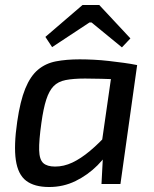

<svg xmlns="http://www.w3.org/2000/svg" viewBox="-20 -738 617 770"><path d="M300 -500Q326 -500 356 -498.5Q386 -497 416.5 -493.5Q447 -490 476.5 -486Q506 -482 530 -477L480 -419Q428 -421 386.5 -422Q345 -423 321 -423Q274 -423 243.5 -417Q213 -411 195 -392.5Q177 -374 165.5 -338.5Q154 -303 146 -245Q136 -174 137 -136Q138 -98 153.5 -84Q169 -70 201 -70Q236 -70 270 -86Q304 -102 340.5 -132.5Q377 -163 415 -205L434 -162Q410 -114 371 -75Q332 -36 283 -12Q234 12 177 12Q118 12 85 -13Q52 -38 43.5 -96Q35 -154 49 -250Q61 -333 81.5 -383Q102 -433 132.5 -458.5Q163 -484 204.5 -492Q246 -500 300 -500ZM433 -478 530 -477 463 0H387L393 -114L382 -123ZM378 -718 503 -584 469 -548 347 -648H339L189 -549L162 -590L311 -718Z"/></svg>

Font: Exo 2 Medium
Style: Italic
Weight: 500
Italic angle: -8°
Designer: Natanael Gama
Foundry: Natanael Gama
Version: Version 2.010